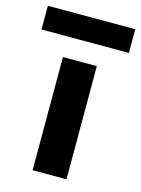

<svg xmlns="http://www.w3.org/2000/svg" viewBox="-162 -759 603 821"><g transform="rotate(15 139.5 -348.0)"><path d="M65 0V-501H215V0ZM-54 -591V-696H333V-591Z"/></g></svg>

Font: DM Sans 17pt Black
Style: Regular
Weight: 900
Version: Version 4.004;gftools[0.9.30]